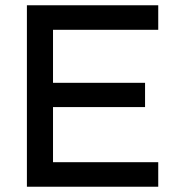

<svg xmlns="http://www.w3.org/2000/svg" viewBox="-20 -708 665 728"><path d="M82 -688H580V-595H181V-394H530V-302H181V-93H580V0H82Z"/></svg>

Font: Roundo Medium
Style: Regular
Weight: 500
Designer: Namrata Goyal (Gurmukhi), Shiva Nallaperumal (Latin)
Foundry: Indian Type Foundry
Version: Version 1.000;PS 1.0;hotconv 1.0.88;makeotf.lib2.5.647800